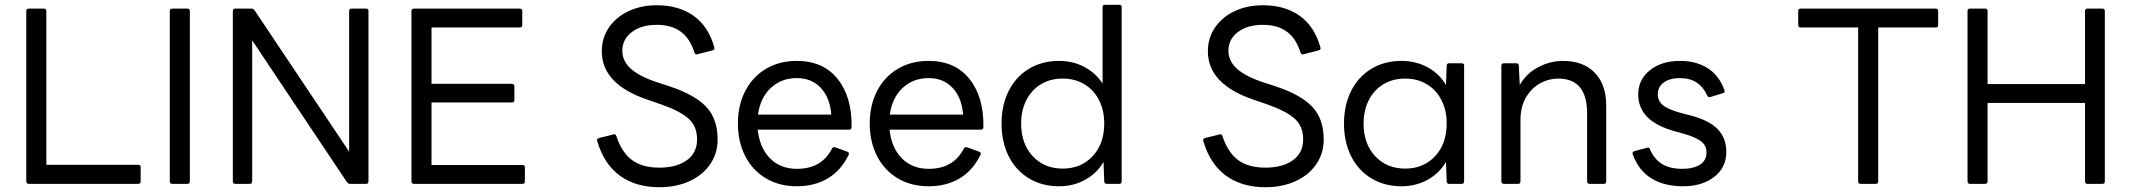

<svg xmlns="http://www.w3.org/2000/svg" viewBox="-20 -770 8924 804"><path d="M101 0Q90 0 90 -11V-724Q90 -734 101 -734H163Q174 -734 174 -724V-80H558Q569 -80 569 -70V-11Q569 0 558 0Z M702 0Q691 0 691 -11V-724Q691 -734 702 -734H764Q775 -734 775 -724V-11Q775 0 764 0Z M966 0Q955 0 955 -11V-724Q955 -734 966 -734H1033Q1040 -734 1046 -727L1442 -135V-724Q1442 -734 1453 -734H1513Q1523 -734 1523 -724V-11Q1523 0 1513 0H1446Q1439 0 1433 -7L1036 -601V-11Q1036 0 1026 0Z M1714 0Q1703 0 1703 -11V-724Q1703 -734 1714 -734H2156Q2167 -734 2167 -724V-666Q2167 -655 2156 -655H1787V-419H2124Q2134 -419 2134 -408V-351Q2134 -341 2124 -341H1787V-79H2168Q2178 -79 2178 -69V-11Q2178 0 2168 0Z M2481 -179 2480 -183Q2480 -189 2488 -192L2548 -207L2552 -208Q2558 -208 2561 -200Q2584 -131 2627 -99.5Q2670 -68 2741 -68Q2813 -68 2856 -99Q2899 -130 2899 -186Q2899 -242 2862.5 -274Q2826 -306 2748 -333L2693 -352Q2500 -417 2500 -555Q2500 -611 2530 -655Q2560 -699 2612.5 -723.5Q2665 -748 2730 -748Q2823 -748 2885 -703.5Q2947 -659 2971 -572L2972 -568Q2972 -561 2964 -559L2901 -543L2897 -542Q2891 -542 2888 -550Q2869 -610 2830 -638Q2791 -666 2730 -666Q2666 -666 2626 -636Q2586 -606 2586 -557Q2586 -514 2622.5 -481.5Q2659 -449 2736 -424L2785 -408Q2890 -373 2937.5 -322.5Q2985 -272 2985 -186Q2985 -128 2954 -82.5Q2923 -37 2867.5 -11.5Q2812 14 2741 14Q2642 14 2575.5 -34.5Q2509 -83 2481 -179Z M3070 -253Q3070 -329 3100.5 -388.5Q3131 -448 3187 -481.5Q3243 -515 3317 -515Q3427 -515 3487.5 -439.5Q3548 -364 3546 -238Q3546 -227 3535 -227H3153Q3161 -151 3204.5 -107Q3248 -63 3317 -63Q3421 -63 3464 -148Q3468 -156 3478 -153L3528 -135Q3533 -133 3534.5 -129.5Q3536 -126 3534 -122Q3502 -56 3446.5 -23Q3391 10 3317 10Q3242 10 3186 -24Q3130 -58 3100 -117.5Q3070 -177 3070 -253ZM3154 -290H3461Q3456 -360 3417.5 -401.5Q3379 -443 3317 -443Q3252 -443 3208 -402Q3164 -361 3154 -290Z M3622 -253Q3622 -329 3652.5 -388.5Q3683 -448 3739 -481.5Q3795 -515 3869 -515Q3979 -515 4039.5 -439.5Q4100 -364 4098 -238Q4098 -227 4087 -227H3705Q3713 -151 3756.5 -107Q3800 -63 3869 -63Q3973 -63 4016 -148Q4020 -156 4030 -153L4080 -135Q4085 -133 4086.5 -129.5Q4088 -126 4086 -122Q4054 -56 3998.5 -23Q3943 10 3869 10Q3794 10 3738 -24Q3682 -58 3652 -117.5Q3622 -177 3622 -253ZM3706 -290H4013Q4008 -360 3969.5 -401.5Q3931 -443 3869 -443Q3804 -443 3760 -402Q3716 -361 3706 -290Z M4174 -253Q4174 -329 4203.5 -388.5Q4233 -448 4288 -481.5Q4343 -515 4415 -515Q4473 -515 4521 -489.5Q4569 -464 4597 -420V-740Q4597 -750 4608 -750H4667Q4677 -750 4677 -740V-11Q4677 0 4667 0H4615Q4604 0 4604 -11L4601 -92Q4574 -45 4524.5 -17.5Q4475 10 4415 10Q4343 10 4288 -23.5Q4233 -57 4203.5 -116.5Q4174 -176 4174 -253ZM4604 -253Q4604 -308 4582 -351Q4560 -394 4520.5 -417.5Q4481 -441 4430 -441Q4379 -441 4339.5 -417.5Q4300 -394 4278 -351Q4256 -308 4256 -253Q4256 -168 4304.5 -116Q4353 -64 4430 -64Q4507 -64 4555.5 -116Q4604 -168 4604 -253Z M5019 -179 5018 -183Q5018 -189 5026 -192L5086 -207L5090 -208Q5096 -208 5099 -200Q5122 -131 5165 -99.5Q5208 -68 5279 -68Q5351 -68 5394 -99Q5437 -130 5437 -186Q5437 -242 5400.5 -274Q5364 -306 5286 -333L5231 -352Q5038 -417 5038 -555Q5038 -611 5068 -655Q5098 -699 5150.5 -723.5Q5203 -748 5268 -748Q5361 -748 5423 -703.5Q5485 -659 5509 -572L5510 -568Q5510 -561 5502 -559L5439 -543L5435 -542Q5429 -542 5426 -550Q5407 -610 5368 -638Q5329 -666 5268 -666Q5204 -666 5164 -636Q5124 -606 5124 -557Q5124 -514 5160.5 -481.5Q5197 -449 5274 -424L5323 -408Q5428 -373 5475.5 -322.5Q5523 -272 5523 -186Q5523 -128 5492 -82.5Q5461 -37 5405.5 -11.5Q5350 14 5279 14Q5180 14 5113.5 -34.5Q5047 -83 5019 -179Z M5608 -253Q5608 -329 5637.5 -388.5Q5667 -448 5722 -481.5Q5777 -515 5849 -515Q5909 -515 5958.5 -488Q6008 -461 6035 -414L6038 -495Q6038 -505 6049 -505H6101Q6111 -505 6111 -495V-11Q6111 0 6101 0H6049Q6038 0 6038 -11L6035 -92Q6008 -45 5958.5 -17.5Q5909 10 5849 10Q5777 10 5722 -23.5Q5667 -57 5637.5 -116.5Q5608 -176 5608 -253ZM6038 -253Q6038 -308 6016 -351Q5994 -394 5954.5 -417.5Q5915 -441 5864 -441Q5813 -441 5773.5 -417.5Q5734 -394 5712 -351Q5690 -308 5690 -253Q5690 -168 5738.5 -116Q5787 -64 5864 -64Q5941 -64 5989.5 -116Q6038 -168 6038 -253Z M6278 0Q6267 0 6267 -11V-495Q6267 -505 6278 -505H6329Q6340 -505 6340 -495L6344 -414Q6371 -462 6421 -488.5Q6471 -515 6525 -515Q6610 -515 6658 -465.5Q6706 -416 6706 -328V-11Q6706 0 6696 0H6637Q6626 0 6626 -11V-295Q6626 -368 6596 -404.5Q6566 -441 6504 -441Q6466 -441 6430 -421.5Q6394 -402 6370.5 -363Q6347 -324 6347 -267V-11Q6347 0 6337 0Z M6817 -124 6816 -128Q6816 -134 6824 -137L6876 -151Q6878 -152 6881 -152Q6888 -152 6889 -145Q6908 -102 6941 -82.5Q6974 -63 7025 -63Q7071 -63 7098.5 -80.5Q7126 -98 7126 -132Q7126 -161 7103 -178.5Q7080 -196 7027 -211L6997 -219Q6915 -242 6877.5 -280.5Q6840 -319 6840 -375Q6840 -436 6888.5 -475.5Q6937 -515 7016 -515Q7083 -515 7131 -484.5Q7179 -454 7201 -393Q7202 -391 7202 -388Q7202 -385 7200 -383Q7198 -381 7195 -380L7143 -364Q7141 -363 7138 -363Q7133 -363 7129 -370Q7096 -443 7015 -443Q6973 -443 6947.5 -425Q6922 -407 6922 -375Q6922 -346 6945.5 -328Q6969 -310 7026 -295L7054 -288Q7136 -267 7172.5 -229.5Q7209 -192 7209 -134Q7209 -69 7158.5 -29.5Q7108 10 7028 10Q6948 10 6894.5 -23.5Q6841 -57 6817 -124Z M7772 0Q7761 0 7761 -11V-655H7520Q7510 -655 7510 -666V-724Q7510 -734 7520 -734H8086Q8096 -734 8096 -724V-666Q8096 -655 8086 -655H7845V-11Q7845 0 7834 0Z M8230 0Q8219 0 8219 -11V-724Q8219 -734 8230 -734H8292Q8303 -734 8303 -724V-418H8711V-724Q8711 -734 8721 -734H8784Q8794 -734 8794 -724V-11Q8794 0 8784 0H8721Q8711 0 8711 -11V-339H8303V-11Q8303 0 8292 0Z"/></svg>

Font: LINE Seed Sans TH
Style: Regular
Weight: 400
Designer: Dalton Maag Ltd | Thai characters by Cadson Demak Co.,Ltd.
Foundry: Dalton Maag Ltd
Version: Version 1.002